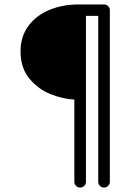

<svg xmlns="http://www.w3.org/2000/svg" viewBox="-20 -835 588 860"><path d="M330 -815H446Q457 -815 464.5 -807.5Q472 -800 472 -790V-20Q472 -10 464.5 -2.5Q457 5 446 5Q435 5 427.5 -2.5Q420 -10 420 -20V-764H365V-20Q365 -10 357.5 -2.5Q350 5 339 5Q328 5 320.5 -2.5Q313 -10 313 -20V-389Q264 -391 208.5 -412.5Q153 -434 112.5 -482Q72 -530 72 -605Q72 -671 107 -718.5Q142 -766 201 -790.5Q260 -815 330 -815Z"/></svg>

Font: Tsukimi Rounded
Style: Regular
Weight: 400
Designer: Takashi Funayama
Foundry: Takashi Funayama
Version: Version 1.032; ttfautohint (v1.8.3)